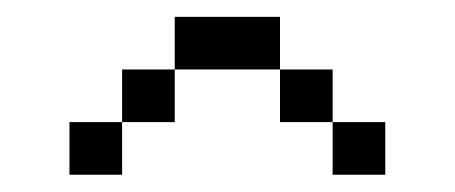

<svg xmlns="http://www.w3.org/2000/svg" viewBox="-20 -770 540 228"><path d="M312.5 -687.5H187.5V-750H312.5ZM62.5 -625H125V-562.5H62.5ZM125 -687.5H187.5V-625H125ZM312.5 -687.5H375V-625H312.5ZM375 -625H437.5V-562.5H375Z"/></svg>

Font: ChillBitmapSE 16px
Style: Regular
Weight: 400
Designer: Designed by Warren2060
Foundry: ChillType
Version: Version 1.000